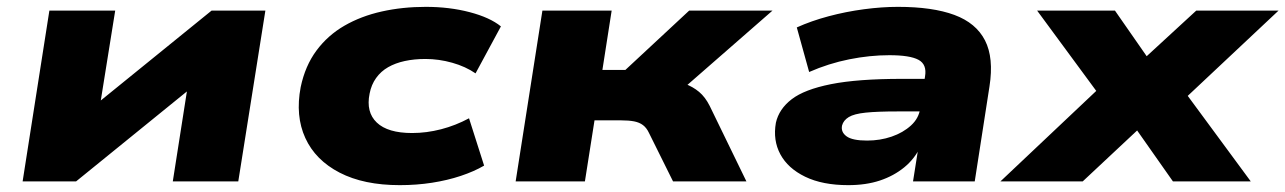

<svg xmlns="http://www.w3.org/2000/svg" viewBox="-20 -529 3749 560"><path d="M46 0 124 -498H316L265 -180H205L597 -498H754L675 0H484L534 -319H595L202 0Z M1146 11Q1041 11 970.5 -25.5Q900 -62 870.5 -126.5Q841 -191 857 -275Q870 -337 903 -381.5Q936 -426 984.5 -454Q1033 -482 1093.5 -495.5Q1154 -509 1222 -509Q1291 -509 1350 -493.5Q1409 -478 1441 -452L1367 -315Q1338 -335 1299 -346Q1260 -357 1221 -357Q1188 -357 1160.5 -351Q1133 -345 1112 -333Q1091 -321 1077 -301.5Q1063 -282 1058 -256Q1047 -202 1079 -171.5Q1111 -141 1182 -141Q1224 -141 1266.5 -152Q1309 -163 1348 -184L1392 -46Q1363 -29 1324 -16Q1285 -3 1240 4Q1195 11 1146 11Z M1484 0 1562 -498H1764L1737 -325H1804L1990 -498H2233L1933 -236L1925 -295Q1955 -293 1978 -284.5Q2001 -276 2019 -261Q2037 -246 2050 -220L2157 0H1943L1873 -141Q1866 -156 1855.5 -164Q1845 -172 1829.5 -175Q1814 -178 1791 -178H1714L1686 0Z M2454 11Q2379 11 2328.5 -13.5Q2278 -38 2256 -79Q2234 -120 2243 -171Q2252 -211 2289 -239.5Q2326 -268 2403.5 -283.5Q2481 -299 2611 -299H2702L2688 -204H2597Q2539 -204 2505 -200.5Q2471 -197 2455.5 -187.5Q2440 -178 2436 -163Q2432 -144 2449 -131.5Q2466 -119 2509 -119Q2547 -119 2580.5 -130.5Q2614 -142 2637 -163Q2660 -184 2664 -213L2678 -306Q2684 -341 2659 -354.5Q2634 -368 2574 -368Q2517 -368 2457 -356Q2397 -344 2340 -319L2304 -449Q2346 -468 2396.5 -481.5Q2447 -495 2499.5 -502Q2552 -509 2599 -509Q2700 -509 2763.5 -485.5Q2827 -462 2853 -411Q2879 -360 2866 -277L2823 0H2643L2659 -101L2665 -102Q2648 -66 2617.5 -41Q2587 -16 2546.5 -2.5Q2506 11 2454 11Z M2898 0 3221 -305 3220 -206 3005 -498H3232L3344 -337H3294L3469 -498H3709L3397 -205L3404 -304L3628 0H3401L3278 -175H3325L3138 0Z"/></svg>

Font: Nunito Sans 10pt Expanded Black
Style: Italic
Weight: 900
Width: 7
Italic angle: -9°
Designer: Vernon Adams
Foundry: Vernon Adams
Version: Version 3.101;gftools[0.9.27]